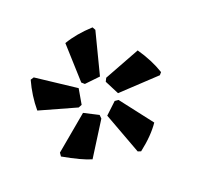

<svg xmlns="http://www.w3.org/2000/svg" viewBox="-77 -827 541 528"><g transform="rotate(-20 194.0 -563.0)"><path d="M243 -746 248 -737 216 -612 170 -607 162 -614 158 -731Q195 -744 243 -746ZM44 -672 150 -602 142 -556 132 -552 22 -583Q22 -626 34 -669ZM338 -644Q365 -605 378 -566L372 -559L247 -552L226 -593L231 -603ZM231 -535 242 -534 313 -442Q292 -411 252 -380L243 -383L198 -504ZM138 -534 179 -513 180 -502 119 -405Q91 -413 40 -442L41 -453Z"/></g></svg>

Font: Alegreya Sans SC ExtraBold
Style: Regular
Weight: 800
Designer: Juan Pablo del Peral
Foundry: Huerta Tipografica
Version: Version 2.007